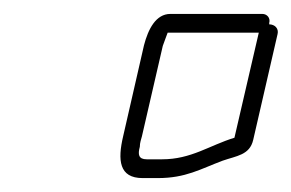

<svg xmlns="http://www.w3.org/2000/svg" viewBox="-20 -658 419 276"><path d="M213 -429H191C179 -429 178 -436 181 -447C181 -453 183 -458 184 -462L214 -592C217 -600 219 -606 221 -611H352L317 -460C281 -449 255 -429 213 -429ZM357 -638H225C204 -638 193 -616 187 -593L157 -462C149 -428 151 -402 185 -402H207C247 -402 268 -415 300 -427C320 -434 339 -435 344 -457L379 -609C381 -617 375 -623 367 -623V-625C369 -632 364 -638 357 -638Z"/></svg>

Font: Electronic
Style: LtIt
Weight: 300
Version: Version 1.011